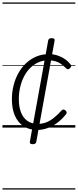

<svg xmlns="http://www.w3.org/2000/svg" viewBox="-20 -1030 628 1550"><path d="M281 19Q217 19 171 -10.5Q125 -40 100.5 -95.5Q76 -151 76 -227Q76 -287 90 -342Q104 -397 130 -442.5Q156 -488 193 -522Q230 -556 275.5 -574.5Q321 -593 375 -593Q412 -593 445 -582Q478 -571 504.5 -552.5Q531 -534 550 -509Q556 -501 554.5 -494Q553 -487 543 -478Q534 -470 526.5 -471Q519 -472 512 -480Q493 -499 473 -513.5Q453 -528 428 -535.5Q403 -543 370 -543Q327 -543 290.5 -527Q254 -511 224.5 -482Q195 -453 174.5 -413.5Q154 -374 143 -327Q132 -280 132 -229Q132 -169 149 -124Q166 -79 200.5 -54.5Q235 -30 286 -30Q323 -30 355 -43Q387 -56 417 -80.5Q447 -105 478 -139Q486 -147 493.5 -146Q501 -145 509 -138Q516 -132 518 -124.5Q520 -117 513 -108Q480 -66 441 -37.5Q402 -9 361.5 5Q321 19 281 19ZM244 134Q218 134 221 115L369 -703Q372 -722 398 -722Q424 -722 421 -703L273 115Q270 134 244 134ZM0 490H588V500H0ZM0 -20H588V0H0ZM0 -505H588V-500H0ZM0 -1010H588V-1000H0Z"/></svg>

Font: Playwrite ZA Guides
Style: Regular
Weight: 400
Designer: Veronika Burian, José Scaglione
Foundry: TypeTogether
Version: Version 1.003